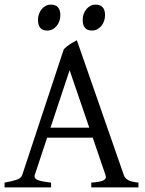

<svg xmlns="http://www.w3.org/2000/svg" viewBox="-20 -819 635 839"><path d="M370.1 -261.2 284.2 -512.2 200.7 -261.2ZM186 -217.3 131.8 -54.2Q127.4 -39.1 145.3 -32.2Q163.1 -25.4 203.1 -21V0H0V-21Q33.2 -26.9 52.5 -33.4Q71.8 -40 77.1 -54.2L258.8 -604Q270.5 -615.7 286.1 -626Q301.8 -636.2 315.9 -643.1L521 -54.2Q525.4 -40.5 539.3 -32.5Q553.2 -24.4 585 -21V0H378.9V-21Q417 -23.4 432.1 -31Q447.3 -38.6 440.9 -54.2L385.3 -217.3ZM439 -752.4Q439 -738.8 434.6 -726.6Q430.2 -714.4 422.6 -705.3Q415 -696.3 404.8 -690.9Q394.5 -685.5 382.3 -685.5Q360.4 -685.5 350.8 -697.8Q341.3 -710 341.3 -732.4Q341.3 -746.1 345.7 -758.3Q350.1 -770.5 357.9 -779.5Q365.7 -788.6 375.7 -793.7Q385.7 -798.8 397.5 -798.8Q439 -798.8 439 -752.4ZM243.7 -752.4Q243.7 -738.8 239.3 -726.6Q234.9 -714.4 227.3 -705.3Q219.7 -696.3 209.5 -690.9Q199.2 -685.5 187 -685.5Q165 -685.5 155.5 -697.8Q146 -710 146 -732.4Q146 -746.1 150.4 -758.3Q154.8 -770.5 162.6 -779.5Q170.4 -788.6 180.4 -793.7Q190.4 -798.8 202.1 -798.8Q243.7 -798.8 243.7 -752.4Z"/></svg>

Font: Gentium Unicode
Style: Regular
Weight: 400
Version: Version 1.009